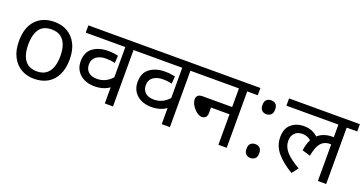

<svg xmlns="http://www.w3.org/2000/svg" viewBox="-36 -1186 3330 1763"><g transform="rotate(20 1629.0 -304.0)"><path d="M551 -269Q551 -180 520.5 -117.5Q490 -55 434 -22.5Q378 10 301 10Q230 10 174.5 -22.5Q119 -55 87 -117.5Q55 -180 55 -269Q55 -402 122 -474Q189 -546 304 -546Q377 -546 432.5 -513.5Q488 -481 519.5 -419.5Q551 -358 551 -269ZM146 -269Q146 -206 162.5 -159.5Q179 -113 214 -88Q249 -63 303 -63Q357 -63 392 -88Q427 -113 443.5 -159.5Q460 -206 460 -269Q460 -333 443 -378Q426 -423 391.5 -447.5Q357 -472 302 -472Q220 -472 183 -418Q146 -364 146 -269Z M1175 -551H1072V0H992V-198L1019 -182Q989 -149 945 -132Q901 -115 846 -115Q791 -115 747 -135.5Q703 -156 677 -195Q651 -234 651 -289Q651 -378 709 -421Q767 -464 858 -464Q886 -464 910.5 -461Q935 -458 956 -453L951 -381Q930 -386 908.5 -388.5Q887 -391 861 -391Q805 -391 768.5 -364.5Q732 -338 732 -287Q732 -242 761 -214.5Q790 -187 846 -187Q895 -187 935.5 -209.5Q976 -232 1002 -269L992 -220V-551H605V-622H1175Z M1731 -551H1628V0H1548V-198L1575 -182Q1545 -149 1501 -132Q1457 -115 1402 -115Q1347 -115 1303 -135.5Q1259 -156 1233 -195Q1207 -234 1207 -289Q1207 -378 1265 -421Q1323 -464 1414 -464Q1442 -464 1466.5 -461Q1491 -458 1512 -453L1507 -381Q1486 -386 1464.5 -388.5Q1443 -391 1417 -391Q1361 -391 1324.5 -364.5Q1288 -338 1288 -287Q1288 -242 1317 -214.5Q1346 -187 1402 -187Q1451 -187 1491.5 -209.5Q1532 -232 1558 -269L1548 -220V-551H1161V-622H1731Z M1717 -622H2286V-551H2183V0H2102V-298H1921V-244Q1921 -216 1907 -202Q1893 -188 1870 -188Q1852 -188 1831.5 -200Q1811 -212 1793.5 -232Q1776 -252 1765 -274.5Q1754 -297 1754 -318Q1754 -341 1767.5 -355Q1781 -369 1815 -369H2102V-551H1717Z M2419 -414Q2393 -414 2375 -430Q2357 -446 2357 -482Q2357 -520 2375 -535Q2393 -550 2419 -550Q2445 -550 2463 -535Q2481 -520 2481 -482Q2481 -446 2463 -430Q2445 -414 2419 -414ZM2419 14Q2393 14 2375 -2Q2357 -18 2357 -54Q2357 -92 2375 -107Q2393 -122 2419 -122Q2445 -122 2463 -107Q2481 -92 2481 -54Q2481 -18 2463 -2Q2445 14 2419 14Z M2566 -551V-622H3258V-551H3155V0H3074V-379L3118 -347Q3102 -354 3088 -356Q3074 -358 3062 -358Q3028 -358 3001 -342.5Q2974 -327 2955.5 -291Q2937 -255 2926 -193L2846 -217Q2860 -322 2915.5 -375Q2971 -428 3062 -428Q3082 -428 3099 -425Q3116 -422 3128 -418L3131 -396L3074 -415V-551ZM2898 -304Q2881 -328 2855 -343Q2829 -358 2793 -358Q2746 -358 2719 -329.5Q2692 -301 2692 -254Q2692 -197 2734 -149Q2776 -101 2868 -48L2821 14Q2723 -44 2667 -110.5Q2611 -177 2611 -262Q2611 -345 2660 -387.5Q2709 -430 2785 -430Q2835 -430 2872 -411.5Q2909 -393 2936 -363Z"/></g></svg>

Font: hexhindi15
Style: Regular
Weight: 400
Designer: Jelle Bosma - Monotype Design Team
Foundry: Monotype Imaging Inc.
Version: Version 2.006